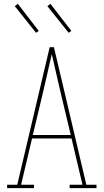

<svg xmlns="http://www.w3.org/2000/svg" viewBox="-20 -981 540 1001"><path d="M17 0V-18H70L239 -735H261L319 -490L430 -18H483V0H343V-18H410L353 -259H147L90 -18H157V0ZM151 -277H349L298 -490Q286 -542 274 -594Q262 -646 250 -699Q238 -646 226 -594Q214 -542 202 -490ZM338 -810 227 -949 243 -961 352 -820ZM168 -810 57 -949 73 -961 182 -820Z"/></svg>

Font: Iosevka Slab Thin
Style: Regular
Weight: 100
Monospace: yes
Designer: Belleve Invis
Foundry: Belleve Invis
Version: Version 11.1.0; ttfautohint (v1.8.3)